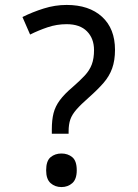

<svg xmlns="http://www.w3.org/2000/svg" viewBox="-20 -744 558 778"><path d="M190 -202V-220Q190 -258 197 -285.5Q204 -313 222.5 -338Q241 -363 273 -390Q304 -417 323.5 -438Q343 -459 352 -483Q361 -507 361 -541Q361 -588 332.5 -617Q304 -646 250 -646Q210 -646 173 -633.5Q136 -621 102 -604L71 -675Q111 -695 157 -709.5Q203 -724 250 -724Q341 -724 393.5 -676Q446 -628 446 -542Q446 -499 434.5 -467Q423 -435 399.5 -408Q376 -381 341 -350Q308 -321 290 -300.5Q272 -280 265 -260Q258 -240 258 -211V-202ZM229 14Q203 14 185 -2Q167 -18 167 -54Q167 -92 185 -107Q203 -122 229 -122Q255 -122 273 -107Q291 -92 291 -54Q291 -18 273 -2Q255 14 229 14Z"/></svg>

Font: ltelugu25
Style: Book
Weight: 400
Designer: Jelle Bosma - Monotype Design Team
Foundry: Monotype Imaging Inc.
Version: Version 2.003